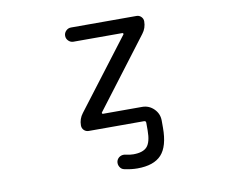

<svg xmlns="http://www.w3.org/2000/svg" viewBox="-81 -651 1162 963"><g transform="rotate(-10 500.0 -170.0)"><path d="M337.9 -546.9H671.9Q685.5 -546.9 695.3 -537.1Q705.1 -527.3 705.1 -513.7Q705.1 -479.5 684.6 -453.1L417 -100.6Q415 -98.6 416.5 -95.7Q418 -92.8 420.9 -92.8H620.1Q655.3 -92.8 680.2 -67.9Q705.1 -43 705.1 -7.8V28.3Q705.1 123 666.5 165Q627.9 207 543.9 207Q512.7 207 477.5 199.2Q462.9 196.3 455.1 182.6Q447.3 168.9 451.2 153.3Q456.1 138.7 469.2 131.8Q482.4 125 498 128.9Q518.6 133.8 536.1 133.8Q585.9 133.8 606.4 110.4Q627 86.9 627 28.3V-10.7Q627 -20.5 617.2 -20.5H335.9Q321.3 -20.5 311.5 -30.3Q301.8 -40 301.8 -54.7Q301.8 -87.9 322.3 -114.3L590.8 -466.8Q592.8 -468.8 591.3 -471.7Q589.8 -474.6 586.9 -474.6H337.9Q323.2 -474.6 312.5 -485.4Q301.8 -496.1 301.8 -510.7Q301.8 -525.4 312.5 -536.1Q323.2 -546.9 337.9 -546.9Z"/></g></svg>

Font: Rounded-X Mgen+ 1mn regular
Style: Regular
Weight: 400
Designer: [Source Han Sans]
Ryoko NISHIZUKA  (kana & ideographs); Paul D. Hunt (Latin, Greek & Cyrillic); Wenlong ZHANG  (bopomofo
Version: Version 1.059.20150602